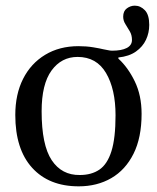

<svg xmlns="http://www.w3.org/2000/svg" viewBox="-20 -648 556 678"><path d="M258 10Q153 10 93.5 -55.5Q34 -121 34 -242Q34 -315 61.5 -369.5Q89 -424 139.5 -454.5Q190 -485 257 -485Q285 -485 309 -481Q333 -477 345 -474Q352 -473 360.5 -471Q369 -469 376 -469Q409 -469 427.5 -478.5Q446 -488 446 -507Q446 -524 438.5 -537Q431 -550 423 -562.5Q415 -575 415 -589Q415 -609 428 -618.5Q441 -628 456 -628Q476 -628 491.5 -612Q507 -596 507 -560Q507 -532 495.5 -507.5Q484 -483 460 -466Q436 -449 398 -445V-441Q432 -410 456 -360.5Q480 -311 480 -246Q480 -162 451.5 -105Q423 -48 373 -19Q323 10 258 10ZM262 -30Q303 -30 331 -49Q359 -68 373.5 -114Q388 -160 388 -241Q388 -333 354.5 -390Q321 -447 254 -447Q197 -447 162 -399Q127 -351 127 -255Q127 -136 162.5 -82.5Q198 -29 262 -30Z"/></svg>

Font: STIX Two Text
Style: Regular
Weight: 400
Designer: Ross Mills, John Hudson & Paul Hanslow, Tiro Typeworks Ltd; with prior portions MicroPress Inc., and Coen Hoffman.
Foundry: Tiro Typeworks Ltd
Version: Version 2.13 b171